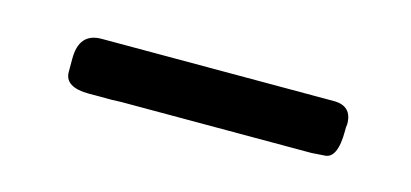

<svg xmlns="http://www.w3.org/2000/svg" viewBox="-26 -722 467 218"><g transform="rotate(15 208.0 -613.0)"><path d="M76.7 -645H349.6Q371.1 -645 371.1 -623.5L370.6 -619.6V-615.7Q370.6 -582.5 355 -582.5L340.3 -581.5H116.7L105.5 -581.1H79.1Q50.3 -581.1 50.3 -599.1V-614.7Q50.3 -645 76.7 -645Z"/></g></svg>

Font: Averia Serif Libre
Style: Regular
Weight: 400
Version: Version 1.002